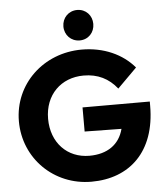

<svg xmlns="http://www.w3.org/2000/svg" viewBox="-61 -990 908 1055"><g transform="rotate(-5 392.5 -462.5)"><path d="M401 11C611 11 758 -123 758 -377V-400H387V-267L590 -264C568 -179 501 -132 402 -132C280 -132 193 -222 193 -354C193 -486 283 -574 408 -574C486 -574 546 -544 592 -486L699 -593C634 -670 531 -717 410 -717C199 -717 32 -560 32 -354C32 -149 194 11 401 11ZM321 -852C321 -805 356 -768 404 -768C452 -768 486 -805 486 -852C486 -899 452 -936 404 -936C356 -936 321 -899 321 -852Z"/></g></svg>

Font: MV Cash
Style: Bold
Weight: 700
Designer: Rodrigo Fuenzalida
Foundry: fragTYPE
Version: Version 1.100;Glyphs 3.1.2 (3151)